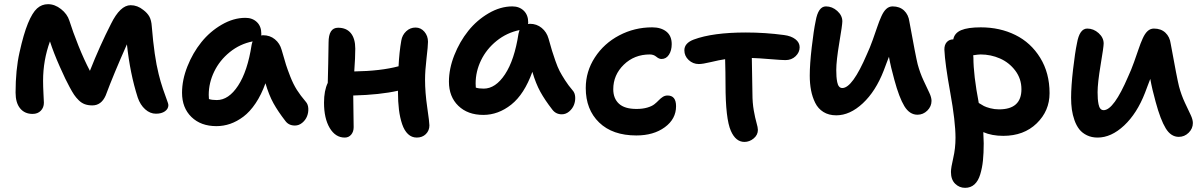

<svg xmlns="http://www.w3.org/2000/svg" viewBox="-20 -611 5805 927"><path d="M137.2 -61Q99.1 -61 77.1 -87.9Q55.2 -114.7 55.2 -164.1Q55.2 -273.4 74.2 -357.9Q93.8 -446.8 115 -498.3Q136.2 -549.8 158.9 -570.3Q181.6 -590.8 211.9 -590.8Q244.6 -590.8 274.7 -567.1Q304.7 -543.5 314.9 -511.2Q331.1 -459.5 358.6 -390.6Q386.2 -321.8 414.1 -269Q461.9 -390.1 516.1 -496.1Q560.5 -585.9 610.8 -585.9Q643.6 -585.9 671.9 -563Q691.4 -548.3 701.2 -530.8Q710.9 -513.2 712.9 -482.9Q724.6 -337.9 746.1 -252.9Q754.9 -216.8 766.8 -181.6Q778.8 -146.5 785.9 -127.9Q793 -109.4 793 -104Q793 -85.4 776.4 -73.7Q759.8 -62 732.9 -62Q704.6 -62 680.9 -83.3Q657.2 -104.5 645 -140.1Q607.9 -255.4 592.8 -397Q528.8 -253.4 490.2 -149.9Q469.2 -102.1 425.8 -102.1Q405.3 -102.1 389.4 -107.9Q373.5 -113.8 360.4 -126.7Q347.2 -139.6 337.6 -153.8Q328.1 -168 315.9 -190.9Q298.3 -222.2 268.6 -289.3Q238.8 -356.4 221.2 -411.1Q188 -319.8 188 -221.2Q188 -194.3 189.9 -158.2Q191.9 -122.1 191.9 -115.2Q191.9 -91.8 177 -76.4Q162.1 -61 137.2 -61Z M1024.9 -2Q949.7 -2 904.3 -46.1Q858.9 -90.3 858.9 -163.1Q858.9 -225.1 884.8 -290.3Q910.6 -355.5 952.1 -407.2Q993.7 -459 1050.5 -491.9Q1107.4 -524.9 1165 -524.9Q1198.7 -524.9 1220.2 -504.4Q1241.7 -483.9 1241.7 -448.2Q1241.7 -441.9 1240.7 -439.9Q1243.7 -440.9 1250 -440.9Q1283.2 -440.9 1307.1 -421.4Q1331.1 -401.9 1339.8 -370.1Q1354.5 -318.4 1361.1 -297.6Q1367.7 -276.9 1381.8 -240.7Q1396 -204.6 1413.3 -177.2Q1430.7 -149.9 1456.1 -120.1Q1467.3 -107.9 1468.5 -87.9Q1469.7 -67.9 1462.4 -49.6Q1455.1 -31.2 1439.2 -18.1Q1423.3 -4.9 1403.8 -4.9Q1374 -4.9 1357.9 -26.9Q1322.3 -72.8 1300.3 -112.5Q1278.3 -152.3 1261.7 -209Q1241.7 -153.3 1214.1 -112.3Q1186.5 -71.3 1155.3 -47.9Q1124 -24.4 1091.6 -13.2Q1059.1 -2 1024.9 -2ZM987.8 -152.8Q987.8 -138.7 988.8 -132.8Q1002.9 -127.9 1026.9 -127.9Q1084 -127.9 1129.6 -197.5Q1175.3 -267.1 1194.8 -394Q1196.3 -402.3 1199.7 -411.1Q1138.2 -398.9 1089.4 -359.4Q1040.5 -319.8 1014.2 -265.4Q987.8 -210.9 987.8 -152.8Z M1644.5 53.2Q1599.6 53.2 1572 7.1Q1544.4 -39.1 1544.4 -115.2Q1544.4 -173.8 1562.5 -210.9Q1563 -235.8 1564.7 -304.4Q1566.4 -373 1566.4 -405.8Q1566.4 -477.1 1612.3 -477.1Q1652.8 -477.1 1674.1 -450.7Q1695.3 -424.3 1695.3 -376Q1695.3 -333 1690.4 -266.1Q1818.4 -268.1 1904.3 -291Q1907.7 -359.9 1917.5 -415Q1921.9 -441.9 1941.2 -460Q1960.4 -478 1986.3 -478Q2011.7 -478 2029.1 -457.8Q2046.4 -437.5 2046.4 -409.2Q2046.4 -389.2 2039.3 -329.3Q2032.2 -269.5 2032.2 -226.1Q2032.2 -165 2042.7 -92.8Q2053.2 -20.5 2053.2 -5.9Q2053.2 19.5 2036.1 36.4Q2019 53.2 1992.2 53.2Q1967.8 53.2 1950 36.4Q1932.1 19.5 1921.6 -11.5Q1911.1 -42.5 1906.2 -81.3Q1901.4 -120.1 1901.4 -168V-172.9Q1814.5 -153.3 1685.5 -149.9Q1685.5 -120.6 1686.5 -70.3Q1687.5 -20 1687.5 2.9Q1687.5 24.9 1675.5 39.1Q1663.6 53.2 1644.5 53.2Z M2313.5 -56.2Q2238.3 -56.2 2192.9 -100.1Q2147.5 -144 2147.5 -216.8Q2147.5 -278.8 2173.3 -344.2Q2199.2 -409.7 2240.7 -461.7Q2282.2 -513.7 2339.1 -546.9Q2396 -580.1 2453.6 -580.1Q2487.3 -580.1 2508.8 -559.3Q2530.3 -538.6 2530.3 -502Q2530.3 -497.1 2529.3 -495.1Q2530.8 -495.1 2533.9 -495.6Q2537.1 -496.1 2538.6 -496.1Q2571.3 -496.1 2595.5 -476.1Q2619.6 -456.1 2628.4 -424.8Q2640.1 -382.8 2645.3 -366Q2650.4 -349.1 2661.4 -317.6Q2672.4 -286.1 2682.1 -267.6Q2691.9 -249 2708 -223.9Q2724.1 -198.7 2744.6 -174.8Q2755.9 -162.6 2757.1 -142.6Q2758.3 -122.6 2751 -104.2Q2743.7 -85.9 2727.8 -72.5Q2711.9 -59.1 2692.4 -59.1Q2663.6 -59.1 2646.5 -82Q2610.8 -127.9 2588.9 -167.7Q2566.9 -207.5 2550.3 -264.2Q2511.2 -155.8 2448.5 -106Q2385.7 -56.2 2313.5 -56.2ZM2276.4 -208Q2276.4 -193.8 2277.3 -188Q2291.5 -183.1 2315.4 -183.1Q2372.6 -183.1 2418.2 -252.2Q2463.9 -321.3 2483.4 -448.2Q2484.4 -453.6 2488.3 -465.8Q2426.8 -453.1 2377.9 -413.8Q2329.1 -374.5 2302.7 -320.3Q2276.4 -266.1 2276.4 -208Z M3052.2 43Q2937.5 43 2872.8 -19.5Q2808.1 -82 2808.1 -186Q2808.1 -266.1 2852.1 -333.7Q2896 -401.4 2969.7 -440.2Q3043.5 -479 3128.9 -479Q3171.4 -479 3197.3 -458.5Q3223.1 -438 3223.1 -397.9Q3223.1 -367.2 3209.7 -346.7Q3196.3 -326.2 3173.8 -326.2Q3161.6 -326.2 3148.7 -337.2Q3135.7 -348.1 3117.2 -348.1Q3042.5 -348.1 2991.7 -298.6Q2940.9 -249 2940.9 -180.2Q2940.9 -135.7 2968.3 -110.4Q2995.6 -85 3053.2 -85Q3083 -85 3105.2 -91.6Q3127.4 -98.1 3139.4 -107.7Q3151.4 -117.2 3160.6 -127Q3169.9 -136.7 3180.2 -143.3Q3190.4 -149.9 3203.1 -149.9Q3244.1 -149.9 3244.1 -98.1Q3244.1 -36.6 3189.9 3.2Q3135.7 43 3052.2 43Z M3574.2 74.2Q3532.2 74.2 3508.8 21Q3482.9 -37.1 3482.9 -203.1Q3482.9 -258.8 3481 -325.2Q3453.6 -321.3 3413.1 -311.5Q3372.6 -301.8 3354 -301.8Q3325.7 -301.8 3304.9 -321.3Q3284.2 -340.8 3284.2 -368.2Q3284.2 -402.8 3329.1 -419.9Q3420.9 -454.1 3581.1 -454.1Q3674.8 -454.1 3765.1 -441.9Q3799.8 -437.5 3820.3 -421.6Q3840.8 -405.8 3840.8 -382.8Q3840.8 -358.4 3821.3 -339.6Q3801.8 -320.8 3772 -320.8Q3755.4 -320.8 3699 -325.4Q3642.6 -330.1 3609.9 -331.1Q3612.8 -184.6 3612.8 -160.2Q3612.8 -114.3 3619.4 -77.4Q3626 -40.5 3632.6 -17.8Q3639.2 4.9 3639.2 16.1Q3639.2 40.5 3618.9 57.4Q3598.6 74.2 3574.2 74.2Z M4017.6 -54.2Q3981.4 -54.2 3955.6 -70.3Q3929.7 -86.4 3915.8 -114.7Q3901.9 -143.1 3895.8 -175.3Q3889.6 -207.5 3889.6 -246.1Q3889.6 -300.8 3899.2 -383.1Q3908.7 -465.3 3918 -508.8Q3930.2 -580.1 3967.8 -580.1Q3998 -580.1 4022.5 -558.1Q4046.9 -536.1 4046.9 -507.8Q4046.9 -491.2 4032.2 -404.3Q4017.6 -317.4 4017.6 -272.9Q4017.6 -254.4 4018.6 -241.5Q4019.5 -228.5 4022.2 -214.6Q4024.9 -200.7 4031 -193.4Q4037.1 -186 4046.9 -186Q4095.7 -186 4165.5 -349.1Q4179.7 -379.4 4193.6 -418.2Q4207.5 -457 4216.1 -482.7Q4224.6 -508.3 4235.4 -532.2Q4246.1 -556.2 4259.3 -568.1Q4272.5 -580.1 4289.6 -580.1Q4323.7 -580.1 4345 -560.1Q4366.2 -540 4370.6 -506.8Q4401.4 -337.4 4410.6 -300.8Q4421.9 -258.8 4439.2 -221.9Q4456.5 -185.1 4467 -162.8Q4477.5 -140.6 4477.5 -124Q4477.5 -97.2 4457.3 -77.1Q4437 -57.1 4409.7 -57.1Q4371.6 -57.1 4346.4 -98.4Q4321.3 -139.6 4297.9 -226.1Q4280.8 -287.1 4272 -336.9Q4268.6 -328.1 4260 -305.7Q4251.5 -283.2 4246.6 -270Q4208 -170.4 4145.8 -112.3Q4083.5 -54.2 4017.6 -54.2Z M4823.7 44.9Q4768.6 44.9 4727.5 26.9Q4729.5 63 4729.5 81.1Q4729.5 128.4 4725.8 164.1Q4722.2 199.7 4712.6 231.2Q4703.1 262.7 4684.8 279.3Q4666.5 295.9 4639.6 295.9Q4611.8 295.9 4591.6 276.1Q4571.3 256.3 4571.3 219.2Q4571.3 199.2 4582.3 152.3Q4593.3 105.5 4593.3 54.2Q4593.3 -24.4 4567.9 -164.3Q4542.5 -304.2 4539.6 -371.1Q4539.1 -394 4551 -407.5Q4563 -420.9 4582.5 -420.9Q4588.4 -451.7 4620.6 -465.3Q4652.8 -479 4715.3 -479Q4807.6 -479 4882.3 -442.1Q4957 -405.3 5002.2 -332Q5047.4 -258.8 5047.4 -161.1Q5047.4 -75.7 4985.4 -15.4Q4923.3 44.9 4823.7 44.9ZM4679.7 -333Q4679.7 -249 4705.6 -113.8Q4720.2 -104.5 4730.5 -99.1Q4740.7 -93.8 4761 -88.4Q4781.2 -83 4803.7 -83Q4911.6 -83 4911.6 -180.2Q4911.6 -230.5 4882.1 -269.8Q4852.5 -309.1 4808.1 -328.6Q4763.7 -348.1 4714.4 -348.1Q4703.1 -348.1 4678.7 -344.2Q4679.7 -340.3 4679.7 -333Z M5279.3 53.2Q5250.5 53.2 5227.8 42.2Q5205.1 31.2 5190.9 13.2Q5176.8 -4.9 5167.7 -30.5Q5158.7 -56.2 5155 -82.5Q5151.4 -108.9 5151.4 -139.2Q5151.4 -193.8 5160.9 -276.1Q5170.4 -358.4 5179.7 -401.9Q5191.9 -473.1 5229.5 -473.1Q5259.8 -473.1 5284.2 -451.2Q5308.6 -429.2 5308.6 -400.9Q5308.6 -384.8 5293.9 -297.4Q5279.3 -210 5279.3 -166Q5279.3 -147.5 5280.3 -134.5Q5281.2 -121.6 5283.9 -107.7Q5286.6 -93.8 5292.7 -86.4Q5298.8 -79.1 5308.6 -79.1Q5357.4 -79.1 5427.2 -242.2Q5441.4 -272.5 5455.3 -311.3Q5469.2 -350.1 5477.8 -375.7Q5486.3 -401.4 5497.1 -425.3Q5507.8 -449.2 5521 -461.2Q5534.2 -473.1 5551.3 -473.1Q5585.4 -473.1 5606.7 -453.1Q5627.9 -433.1 5632.3 -399.9Q5663.1 -230.5 5672.4 -193.8Q5683.6 -151.9 5700.9 -115Q5718.3 -78.1 5728.8 -55.9Q5739.3 -33.7 5739.3 -17.1Q5739.3 9.8 5719 29.8Q5698.7 49.8 5671.4 49.8Q5633.3 49.8 5608.2 8.5Q5583 -32.7 5559.6 -119.1Q5542.5 -180.2 5533.7 -230Q5530.3 -221.2 5521.7 -198.7Q5513.2 -176.3 5508.3 -163.1Q5469.7 -63.5 5407.5 -5.1Q5345.2 53.2 5279.3 53.2Z"/></svg>

Font: Shantell Sans Bouncy
Style: Regular
Weight: 600
Designer: Stephen Nixon, Anya Danilova, Shantell Martin
Foundry: Arrow Type
Version: Version 1.006;[9816181b4]